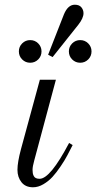

<svg xmlns="http://www.w3.org/2000/svg" viewBox="-20 -782 408 814"><path d="M54 -62Q54 -94 69 -150L149 -444H217L125 -101Q118 -76 118 -62Q118 -54 119 -48Q120 -42 123 -36Q126 -30 132 -27Q138 -24 148 -24Q193 -24 273 -176L288 -167Q275 -142 265.5 -123.5Q256 -105 237.5 -77.5Q219 -50 202.5 -32Q186 -14 164 -1Q142 12 120 12Q88 12 71 -9.5Q54 -31 54 -62ZM286 -530Q272 -544 272 -564Q272 -584 286 -598Q300 -612 320 -612Q340 -612 354 -598Q368 -584 368 -564Q368 -544 354 -530Q340 -516 320 -516Q300 -516 286 -530ZM74 -530Q60 -544 60 -564Q60 -584 74 -598Q88 -612 108 -612Q128 -612 142 -598Q156 -584 156 -564Q156 -544 142 -530Q128 -516 108 -516Q88 -516 74 -530ZM184 -550 251 -721Q268 -762 297 -762Q316 -762 325 -751Q334 -740 334 -726Q334 -705 312 -677L203 -540Z"/></svg>

Font: Old Standard TT
Style: Italic
Weight: 400
Italic angle: -15.2°
Designer: Alexey Kryukov <alexios@thessalonica.org.ru>
Version: Version 2.2